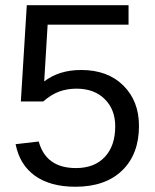

<svg xmlns="http://www.w3.org/2000/svg" viewBox="-20 -708 596 738"><path d="M514.2 -224.1Q514.2 -115.2 449.5 -52.7Q384.8 9.8 270 9.8Q173.8 9.8 114.7 -32.2Q55.7 -74.2 40 -153.8L128.9 -164.1Q156.7 -62 272 -62Q342.8 -62 382.8 -104.7Q422.9 -147.5 422.9 -222.2Q422.9 -287.1 382.6 -327.1Q342.3 -367.2 273.9 -367.2Q238.3 -367.2 207.5 -356Q176.8 -344.7 146 -317.9H60.1L83 -688H474.1V-613.3H163.1L149.9 -395Q207 -439 292 -439Q393.6 -439 453.9 -379.4Q514.2 -319.8 514.2 -224.1Z"/></svg>

Font: TypoPRO Liberation Sans
Style: Regular
Weight: 400
Designer: Steve Matteson
Foundry: Ascender Corporation
Version: Version 2.00.1